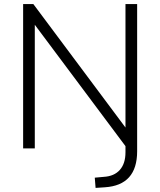

<svg xmlns="http://www.w3.org/2000/svg" viewBox="-20 -725 783 938"><path d="M447 193 443 143 487 139Q538 136 565.5 105Q593 74 593 19V-11L150 -604V0H93V-705H143L593 -102V-705H650V14Q650 180 492 190Z"/></svg>

Font: Winston Light
Style: Regular
Weight: 300
Designer: Original fonts by Vernon Adams / Changes by Cristiano Sobral
Foundry: Original fonts by Vernon Adams / Changes by Cristiano Sobral
Version: Version 2.503;July 17, 2020;FontCreator 13.0.0.2655 64-bit